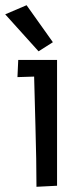

<svg xmlns="http://www.w3.org/2000/svg" viewBox="-50 -713 294 737"><path d="M52 -693 153 -551 98 -516 -30 -658ZM17 -417 20 -483H169V0L90 4Q90 -93 86 -231.5Q82 -370 81 -419Z"/></svg>

Font: Fresca
Style: Regular
Weight: 400
Designer: Iván Moreno
Foundry: Fontstage
Version: Version 1.001